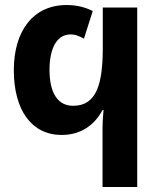

<svg xmlns="http://www.w3.org/2000/svg" viewBox="-20 -744 640 764"><path d="M388 0H526V-714H389V-555C389 -411 365 -323 271 -323C212 -323 177 -371 177 -466C177 -556 209 -607 260 -607C282 -607 296 -600 314 -590L349 -700C322 -714 288 -724 245 -724C112 -724 35 -621 35 -465C35 -304 107 -207 225 -207C303 -207 356 -247 388 -306H392C390 -283 388 -261 388 -234Z"/></svg>

Font: Noto Sans Display SemiCondensed
Style: Bold
Weight: 700
Width: 4
Designer: Monotype Design Team
Foundry: Monotype Imaging Inc.
Version: Version 1.900